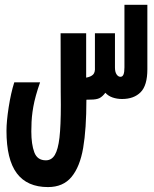

<svg xmlns="http://www.w3.org/2000/svg" viewBox="-20 -570 640 800"><path d="M7 -25Q7 -64 16.2 -123.5Q25.5 -183 39.5 -227H147Q126.5 -168.5 118.8 -125Q111 -81.5 111 -42L110.5 -22.5Q110.5 31.5 123 64.8Q135.5 98 171 98Q195 98 208.5 75.5Q222 53 227.8 3.5Q233.5 -46 233.5 -133Q233.5 -169 233 -188.5Q232.5 -276.5 232.5 -431.5H339V-246.5Q358.5 -250 367.8 -259.2Q377 -268.5 375.5 -290V-431.5H459V-289Q459 -270 465.8 -260Q472.5 -250 482 -250Q490.5 -250 494.5 -259.5Q498.5 -269 498.5 -289V-550H594V-281.5Q594 -214 566 -185.8Q538 -157.5 488.5 -157.5Q467.5 -157.5 449.2 -163.8Q431 -170 419 -183.5Q407 -167.5 394.5 -161.2Q382 -155 358 -155L340 -154.5Q340 -32 326.5 46.5Q313 125 278 167.2Q243 209.5 180 209.5Q93 209.5 50 152Q7 94.5 7 -25Z"/></svg>

Font: JuliaMono ExtraBoldItalic
Style: Regular
Weight: 800
Italic angle: -9°
Monospace: yes
Designer: cormullion
Foundry: corm
Version: Version 0.049; ttfautohint (v1.8.4)